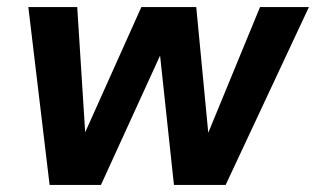

<svg xmlns="http://www.w3.org/2000/svg" viewBox="-20 -522 892 542"><path d="M120 0 60 -502H198L224 -93L196 -94L379 -502H534L573 -94H546L714 -502H852L617 0H471L426 -420H457L265 0Z"/></svg>

Font: DM Sans 16pt ExtraBold
Style: Italic
Weight: 800
Italic angle: -10°
Version: Version 4.004;gftools[0.9.30]